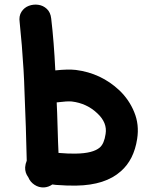

<svg xmlns="http://www.w3.org/2000/svg" viewBox="-20 -808 643 840"><path d="M172 12Q192 11 209 -1L225 1Q278 5 314 4Q441 2 509 -59Q566 -109 580 -200Q590 -263 567 -318Q545 -372 502 -413Q422 -488 312 -502Q278 -506 222 -500Q216 -626 204 -727Q201 -754 185 -769Q169 -784 147.5 -787Q126 -790 106 -782.5Q86 -775 74 -756.5Q62 -738 66 -711Q71 -664 75.5 -609Q80 -554 83 -502.5Q86 -451 87 -412L93 -253Q96 -152 97 -105Q91 -91 90 -76Q89 -52 104 -32Q112 -12 131 0.5Q150 13 172 12ZM312 -136Q282 -135 236 -139Q234 -176 232 -250Q230 -324 228 -360Q275 -366 294 -364Q360 -356 406 -312Q450 -271 442 -222Q436 -180 417 -163Q387 -137 312 -136Z"/></svg>

Font: Balsamiq Sans
Style: Bold
Weight: 700
Designer: Michael Angeles
Foundry: Balsamiq SRL
Version: Version 1.020; ttfautohint (v1.8.4.7-5d5b);gftools[0.9.26]